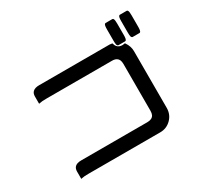

<svg xmlns="http://www.w3.org/2000/svg" viewBox="-159 -1014 1318 1243"><g transform="rotate(-30 500.0 -392.5)"><path d="M744.6 -749Q744.6 -765.6 746.3 -774.4Q748 -783.2 751.2 -786.4Q754.4 -789.6 757.8 -789.6H807.6Q813.5 -789.6 816.4 -783.2Q820.8 -774.9 820.8 -749V-664.1Q820.8 -647.5 819.1 -638.7Q817.4 -629.9 814.2 -626.7Q811 -623.5 807.6 -623.5H757.8Q754.4 -623.5 751.2 -626.7Q748 -629.9 746.6 -636.2Q744.6 -647.5 744.6 -664.1ZM851.1 -749Q851.1 -765.6 852.8 -774.4Q854.5 -783.2 857.7 -786.4Q860.8 -789.6 864.3 -789.6H915Q920.9 -789.6 923.8 -783.2Q928.2 -774.9 928.2 -749V-664.1Q928.2 -647.5 926.5 -638.7Q924.8 -629.9 921.6 -626.7Q918.5 -623.5 915 -623.5H864.3Q860.8 -623.5 857.7 -626.7Q854.5 -629.9 853 -636.2Q851.1 -647.5 851.1 -664.1ZM825.7 -540V-116.2Q825.7 -66.9 792 -33.2Q758.3 0.5 710 0.5H175.8Q138.2 0.5 123.5 4.4L116.7 5.9V-48.8Q116.7 -70.8 128.9 -83.5Q144 -98.1 175.8 -98.1H670.9Q707 -98.1 719.2 -121.6Q725.1 -133.8 725.1 -152.3V-502.9Q725.1 -537.1 704.6 -549.3Q691.9 -557.1 670.9 -557.1H183.6Q145 -557.1 130.4 -553.2L123.5 -551.8V-606.4Q123.5 -628.4 135.7 -640.6Q150.9 -655.8 183.6 -655.8H710.4L730 -653.3L731 -649.9Q737.8 -622.1 760.3 -614.3Q769.5 -610.8 781.7 -610.8L800.3 -613.3L802.2 -610.4Q825.7 -576.7 825.7 -540Z"/></g></svg>

Font: YuPearl-Medium
Style: Medium
Weight: 500
Designer: Max Yao
Foundry: Max-Everyday
Version: Version 1.011; ttfautohint (v1.8.3)